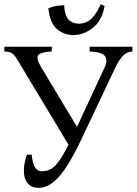

<svg xmlns="http://www.w3.org/2000/svg" viewBox="-20 -890 658 925"><path d="M164 15Q133 15 114 -6.5Q95 -28 95 -66Q95 -105 110 -145H133Q136 -106 147.5 -85.5Q159 -65 182 -65Q207 -65 226 -76Q245 -87 265 -115Q285 -143 310 -193L86 -565Q67 -598 56.5 -613.5Q46 -629 35 -635Q24 -641 1 -642V-665H230L229 -642Q180 -640 165.5 -626Q151 -612 179 -565L351 -279L484 -565Q500 -599 485.5 -619.5Q471 -640 412 -642V-665H618V-642Q589 -640 571 -620Q553 -600 536 -565L373 -221Q340 -151 307.5 -98Q275 -45 240 -15Q205 15 164 15ZM465 -870 484 -861Q471 -790 427 -755.5Q383 -721 333 -721Q290 -721 255.5 -749Q221 -777 213 -850Q231 -858 249 -861Q267 -864 289 -865Q291 -817 309.5 -796.5Q328 -776 360 -776Q395 -776 420.5 -800Q446 -824 465 -870Z"/></svg>

Font: Bona Nova
Style: Regular
Weight: 400
Designer: Mateusz Machalski
Foundry: Capitalics
Version: Version 4.001; ttfautohint (v1.8.3)